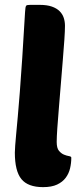

<svg xmlns="http://www.w3.org/2000/svg" viewBox="-20 -760 342 789"><path d="M157 9Q95 9 68 -24Q41 -57 41 -133Q41 -145 42.5 -163Q44 -181 46.5 -209.5Q49 -238 53 -280Q57 -322 61.5 -382Q66 -442 71.5 -523Q77 -604 83 -711Q84 -733 88 -737Q91 -740 104 -740H143Q173 -740 193 -733Q213 -726 225 -714Q237 -702 242 -686.5Q247 -671 247 -654Q247 -634 244.5 -596.5Q242 -559 238 -512Q234 -465 230 -414Q226 -363 222 -316.5Q218 -270 215.5 -233Q213 -196 213 -177Q213 -151 222.5 -140Q232 -129 243 -124.5Q254 -120 263.5 -118.5Q273 -117 273 -112Q273 -90 268 -68.5Q263 -47 250 -29.5Q237 -12 214.5 -1.5Q192 9 157 9Z"/></svg>

Font: Poetsen One
Style: Regular
Weight: 400
Designer: Pablo Impallari, Rodrigo Fuenzalida
Foundry: Pablo Impallari, Rodrigo Fuenzalida
Version: Version 1.001; ttfautohint (v0.93) -l 8 -r 50 -G 200 -x 14 -